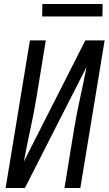

<svg xmlns="http://www.w3.org/2000/svg" viewBox="-20 -936 541 956"><path d="M8 0 129 -735H208L160 -441Q147 -364 130 -286.5Q113 -209 99 -132L405 -735H501L380 0H301L349 -294Q362 -371 379 -448.5Q396 -526 411 -603L104 0ZM190 -854 191 -916H491L490 -854Z"/></svg>

Font: Iosevka Oblique
Style: Regular
Weight: 400
Italic angle: -9°
Monospace: yes
Designer: Belleve Invis
Foundry: Belleve Invis
Version: Version 32.5.0; ttfautohint (v1.8.4)